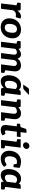

<svg xmlns="http://www.w3.org/2000/svg" viewBox="2110 -2896 795 5054"><g transform="rotate(90 2507.0 -369.5)"><path d="M71 0 134 -517H218Q239 -517 246.5 -509Q254 -501 255 -482L256 -428Q290 -473 329 -499.5Q368 -526 412 -526Q431 -526 445.5 -521.5Q460 -517 470 -509L439 -405Q436 -395 429.5 -391Q423 -387 414 -387Q411 -387 394 -389.5Q377 -392 363 -392Q329 -392 301 -373.5Q273 -355 251 -319L212 0ZM156 -517 129 -407 80 -417Q65 -421 56.5 -428.5Q48 -436 50 -452L58 -517Z M760 -525Q838 -525 892.5 -492.5Q947 -460 971.5 -400Q996 -340 986 -260Q976 -179 937 -119Q898 -59 836 -25.5Q774 8 694 8Q616 8 561.5 -25.5Q507 -59 481.5 -119Q456 -179 466 -260Q476 -340 516 -400Q556 -460 618.5 -492.5Q681 -525 760 -525ZM707 -98Q766 -98 798.5 -138.5Q831 -179 840 -259Q847 -312 839.5 -347.5Q832 -383 809 -401Q786 -419 747 -419Q707 -419 679.5 -401Q652 -383 635 -347.5Q618 -312 612 -259Q603 -179 626 -138.5Q649 -98 707 -98Z M1079 0 1142 -517H1229Q1256 -517 1262 -492L1265 -459Q1296 -487 1330.5 -506Q1365 -525 1409 -525Q1457 -525 1485 -499.5Q1513 -474 1523 -432Q1553 -480 1601.5 -502.5Q1650 -525 1700 -525Q1788 -525 1828 -472.5Q1868 -420 1857 -329L1816 0H1675L1716 -329Q1721 -372 1704.5 -394.5Q1688 -417 1650 -417Q1617 -417 1590.5 -394Q1564 -371 1559 -329L1519 0H1377L1418 -329Q1424 -376 1407.5 -396.5Q1391 -417 1354 -417Q1330 -417 1308.5 -406Q1287 -395 1266 -376L1220 0ZM1164 -517 1137 -407 1088 -417Q1073 -421 1064.5 -428.5Q1056 -436 1058 -452L1066 -517ZM1794 0 1821 -110 1871 -99Q1886 -96 1894 -88Q1902 -80 1900 -65L1892 0Z M2121 8Q2062 8 2024 -25.5Q1986 -59 1970.5 -119Q1955 -179 1965 -257Q1974 -332 2008.5 -393.5Q2043 -455 2097 -490.5Q2151 -526 2219 -526Q2264 -526 2294.5 -510.5Q2325 -495 2347 -467L2357 -492Q2368 -517 2395 -517H2482L2418 0H2331Q2303 0 2299 -25L2293 -69Q2258 -34 2215.5 -13Q2173 8 2121 8ZM2184 -101Q2217 -101 2244.5 -115.5Q2272 -130 2296 -156L2324 -381Q2307 -403 2286 -412Q2265 -421 2240 -421Q2205 -421 2178 -402.5Q2151 -384 2134 -347Q2117 -310 2111 -257Q2102 -181 2119 -141Q2136 -101 2184 -101ZM2396 0 2423 -110 2473 -99Q2488 -96 2496 -88Q2504 -80 2502 -65L2494 0ZM2346 -735H2483L2339 -603Q2327 -593 2317 -588.5Q2307 -584 2290 -584H2206L2290 -706Q2300 -720 2311.5 -727.5Q2323 -735 2346 -735Z M2616 0 2679 -517H2766Q2794 -517 2799 -492L2802 -457Q2837 -487 2876.5 -506Q2916 -525 2965 -525Q3021 -525 3057.5 -499.5Q3094 -474 3108.5 -430Q3123 -386 3116 -329L3076 0H2934L2975 -329Q2980 -370 2963 -393.5Q2946 -417 2908 -417Q2881 -417 2854.5 -404.5Q2828 -392 2803 -371L2757 0ZM3054 0 3081 -110 3130 -99Q3145 -96 3153.5 -88Q3162 -80 3160 -65L3152 0ZM2701 -517 2674 -407 2625 -417Q2610 -421 2601.5 -428.5Q2593 -436 2595 -452L2603 -517Z M3400 8Q3330 8 3296.5 -31.5Q3263 -71 3272 -139L3306 -416H3258Q3247 -416 3240 -423Q3233 -430 3234 -444L3242 -500L3326 -515L3370 -647Q3379 -669 3404 -669H3478L3459 -514H3589L3577 -416H3447L3414 -149Q3412 -128 3420.5 -115.5Q3429 -103 3447 -103Q3458 -103 3466.5 -106.5Q3475 -110 3481.5 -113.5Q3488 -117 3494 -117Q3505 -117 3512 -105L3546 -37Q3515 -15 3477 -3.5Q3439 8 3400 8Z M3662 0 3725 -517H3866L3803 0ZM3781 0 3808 -110 3857 -99Q3872 -96 3880.5 -88Q3889 -80 3887 -65L3879 0ZM3747 -517 3720 -407 3671 -417Q3656 -421 3647.5 -428.5Q3639 -436 3641 -452L3649 -517ZM3802 -578Q3767 -578 3745 -603Q3723 -628 3726 -662Q3731 -698 3760 -722.5Q3789 -747 3823 -747Q3859 -747 3882.5 -722.5Q3906 -698 3901 -662Q3897 -628 3867.5 -603Q3838 -578 3802 -578Z M4153 8Q4087 8 4037.5 -25.5Q3988 -59 3964.5 -119Q3941 -179 3951 -260Q3961 -336 3998 -396Q4035 -456 4096 -490.5Q4157 -525 4239 -525Q4279 -525 4320.5 -515.5Q4362 -506 4401 -487L4390 -407L4320 -394Q4302 -408 4283 -414Q4264 -420 4235 -420Q4193 -420 4164.5 -400Q4136 -380 4119 -344Q4102 -308 4096 -260Q4087 -182 4112.5 -139.5Q4138 -97 4192 -97Q4221 -97 4243 -108Q4265 -119 4282.5 -130.5Q4300 -142 4315 -142Q4331 -142 4339 -130L4373 -79Q4322 -28 4265.5 -10Q4209 8 4153 8ZM4295 -432 4390 -407 4381 -329H4330Q4314 -329 4307.5 -338Q4301 -347 4300 -363Z M4590 8Q4531 8 4493 -25.5Q4455 -59 4439.5 -119Q4424 -179 4434 -257Q4443 -332 4477.5 -393.5Q4512 -455 4566 -490.5Q4620 -526 4688 -526Q4733 -526 4763.5 -510.5Q4794 -495 4816 -467L4826 -492Q4837 -517 4864 -517H4951L4887 0H4800Q4772 0 4768 -25L4762 -69Q4727 -34 4684.5 -13Q4642 8 4590 8ZM4653 -101Q4686 -101 4713.5 -115.5Q4741 -130 4765 -156L4793 -381Q4776 -403 4755 -412Q4734 -421 4709 -421Q4674 -421 4647 -402.5Q4620 -384 4603 -347Q4586 -310 4580 -257Q4571 -181 4588 -141Q4605 -101 4653 -101ZM4865 0 4892 -110 4942 -99Q4957 -96 4965 -88Q4973 -80 4971 -65L4963 0Z"/></g></svg>

Font: Aleo ExtraBold
Style: Italic
Weight: 800
Italic angle: -7°
Designer: Alessio Laiso
Foundry: Alessio Laiso
Version: Version 2.001;gftools[0.9.29]